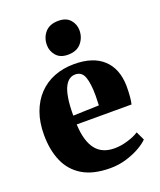

<svg xmlns="http://www.w3.org/2000/svg" viewBox="-146 -874 813 976"><g transform="rotate(-20 261.0 -386.0)"><path d="M281.5 11.5Q189.5 11.5 132 -23Q74.5 -57.5 47.8 -119.2Q21 -181 21 -263Q21 -330 40.2 -383Q59.5 -436 94.5 -473Q129.5 -510 178.5 -529.5Q227.5 -549 287 -549Q389.5 -549 444 -498.2Q498.5 -447.5 500.5 -354.5Q500.5 -320 498.2 -295.5Q496 -271 492 -256H195.5Q197.5 -208.5 207.8 -174.5Q218 -140.5 235.5 -118.8Q253 -97 278.2 -86.5Q303.5 -76 336 -76Q370.5 -76 408.5 -87.5Q446.5 -99 468 -114L490 -67.5Q475.5 -51.5 443.8 -33Q412 -14.5 369.8 -1.5Q327.5 11.5 281.5 11.5ZM194.5 -304 334.5 -308.5Q335 -322 335.2 -334.2Q335.5 -346.5 336 -360Q336 -426 323.2 -461.8Q310.5 -497.5 274.5 -497.5Q258 -497.5 243.8 -488.2Q229.5 -479 218.2 -457.5Q207 -436 200.8 -398.5Q194.5 -361 194.5 -304ZM275.5 -604Q234 -604 212.5 -629.2Q191 -654.5 191 -686.5Q191 -727 215.5 -755Q240 -783 287 -783H288Q329.5 -783 351 -758.5Q372.5 -734 372.5 -701.5Q372.5 -662 348 -633Q323.5 -604 276.5 -604Z"/></g></svg>

Font: Merriweather 72pt Black
Style: Regular
Weight: 900
Version: Version 2.100